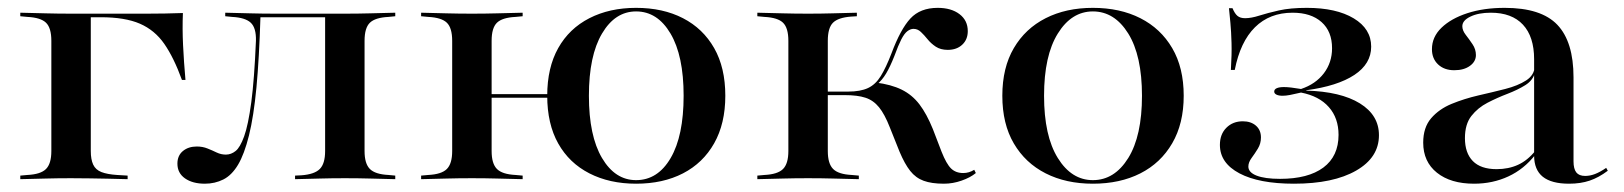

<svg xmlns="http://www.w3.org/2000/svg" viewBox="-20 -447 4051 479"><path d="M108.1 -207.3V-345.2Q108.1 -377.4 94.8 -390.3Q81.5 -403.2 48.4 -404.8L30.6 -406.5V-415.3Q66.1 -414.5 95.2 -413.7Q124.2 -412.9 157.3 -412.9H158.1L206.5 -408.1V-207.3ZM158.1 -404V-412.9H231.5H346.8Q369.4 -412.9 391.5 -413.3Q413.7 -413.7 436.3 -414.5Q434.7 -375.8 436.7 -334.3Q438.7 -292.7 442.7 -247.6H433.9Q413.7 -303.2 389.9 -337.5Q366.1 -371.8 329 -387.9Q291.9 -404 231.5 -404ZM157.3 -2.4Q124.2 -2.4 95.2 -1.6Q66.1 -0.8 30.6 0V-8.9L48.4 -10.5Q81.5 -12.1 94.8 -25.4Q108.1 -38.7 108.1 -70.2V-207.3H206.5V-70.2Q206.5 -49.2 212.5 -36.3Q218.5 -23.4 233.1 -17.7Q247.6 -12.1 271.8 -10.5L298.4 -8.9V0Q272.6 -0.8 249.6 -1.2Q226.6 -1.6 204.4 -2Q182.3 -2.4 157.3 -2.4Z M840.3 -2.4Q807.3 -2.4 779.4 -1.6Q751.6 -0.8 716.1 0V-8.9L732.3 -9.7Q764.5 -12.1 777.8 -25.4Q791.1 -38.7 791.1 -70.2V-207.3H889.5V-70.2Q889.5 -38.7 902.8 -25.4Q916.1 -12.1 949.2 -10.5L966.1 -8.9V0Q931.5 -0.8 902.4 -1.6Q873.4 -2.4 840.3 -2.4ZM491.1 11.3Q460.5 11.3 441.5 -2Q422.6 -15.3 422.6 -38.7Q422.6 -58.9 436.3 -70.2Q450 -81.5 471 -81.5Q485.5 -81.5 497.6 -76.6Q509.7 -71.8 520.6 -66.5Q531.5 -61.3 543.5 -61.3Q556.5 -61.3 567.7 -70.2Q579 -79 589.1 -106.9Q599.2 -134.7 606.9 -191.9Q614.5 -249.2 618.5 -345.2Q619.4 -377.4 605.6 -390.3Q591.9 -403.2 558.9 -404.8L541.9 -406.5V-415.3Q577.4 -414.5 606 -413.7Q634.7 -412.9 667.7 -412.9H671H840.3Q873.4 -412.9 902.4 -413.7Q931.5 -414.5 966.1 -415.3V-406.5L949.2 -404.8Q916.1 -403.2 902.8 -390.3Q889.5 -377.4 889.5 -345.2V-207.3H791.1V-406.5L793.5 -404H626.6L629.8 -405.6Q626.6 -301.6 619.8 -229Q612.9 -156.5 601.2 -109.3Q589.5 -62.1 573.8 -35.9Q558.1 -9.7 537.1 0.8Q516.1 11.3 491.1 11.3Z M1108.1 -207.3V-345.2Q1108.1 -377.4 1094.8 -390.3Q1081.5 -403.2 1048.4 -404.8L1030.6 -406.5V-415.3Q1066.1 -414.5 1095.2 -413.7Q1124.2 -412.9 1157.3 -412.9Q1190.3 -412.9 1219.4 -413.7Q1248.4 -414.5 1283.9 -415.3V-406.5L1266.1 -404.8Q1233.1 -403.2 1219.8 -390.3Q1206.5 -377.4 1206.5 -345.2V-207.3ZM1157.3 -2.4Q1124.2 -2.4 1095.2 -1.6Q1066.1 -0.8 1030.6 0V-8.9L1048.4 -10.5Q1081.5 -12.1 1094.8 -25.4Q1108.1 -38.7 1108.1 -70.2V-207.3H1206.5V-70.2Q1206.5 -38.7 1219.8 -25.4Q1233.1 -12.1 1266.1 -10.5L1283.9 -8.9V0Q1248.4 -0.8 1219.4 -1.6Q1190.3 -2.4 1157.3 -2.4ZM1566.9 11.3Q1500.8 11.3 1450.4 -14.5Q1400 -40.3 1372.6 -89.1Q1345.2 -137.9 1345.2 -208.1Q1345.2 -278.2 1372.6 -327Q1400 -375.8 1450.4 -401.6Q1500.8 -427.4 1566.9 -427.4Q1633.9 -427.4 1683.9 -401.6Q1733.9 -375.8 1761.7 -327Q1789.5 -278.2 1789.5 -208.1Q1789.5 -138.7 1761.7 -89.5Q1733.9 -40.3 1683.9 -14.5Q1633.9 11.3 1566.9 11.3ZM1164.5 -203.2V-212.1H1393.5V-203.2ZM1566.9 2.4Q1621 2.4 1653.2 -52.8Q1685.5 -108.1 1685.5 -208.1Q1685.5 -308.1 1652.8 -363.3Q1620.2 -418.5 1566.9 -418.5Q1514.5 -418.5 1481.9 -363.3Q1449.2 -308.1 1449.2 -208.1Q1449.2 -108.1 1481.9 -52.8Q1514.5 2.4 1566.9 2.4Z M1946.8 -207.3V-345.2Q1946.8 -377.4 1933.5 -390.3Q1920.2 -403.2 1887.1 -404.8L1869.4 -406.5V-415.3Q1904.8 -414.5 1933.9 -413.7Q1962.9 -412.9 1996 -412.9Q2028.2 -412.9 2056 -413.7Q2083.9 -414.5 2117.7 -415.3V-406.5L2103.2 -405.6Q2071 -403.2 2058.1 -390.3Q2045.2 -377.4 2045.2 -345.2V-207.3ZM1996 -2.4Q1962.9 -2.4 1933.9 -1.6Q1904.8 -0.8 1869.4 0V-8.9L1887.1 -10.5Q1920.2 -12.1 1933.5 -25.4Q1946.8 -38.7 1946.8 -70.2V-207.3H2045.2V-70.2Q2045.2 -38.7 2058.5 -25.4Q2071.8 -12.1 2104.8 -10.5L2122.6 -8.9V0Q2087.1 -0.8 2058.1 -1.6Q2029 -2.4 1996 -2.4ZM2334.7 11.3Q2304 11.3 2284.3 4Q2264.5 -3.2 2250.8 -20.6Q2237.1 -37.9 2224.2 -68.5L2200 -129Q2187.1 -162.1 2173 -179.4Q2158.9 -196.8 2139.1 -203.2Q2119.4 -209.7 2087.1 -209.7H2038.7V-218.5H2096Q2126.6 -218.5 2145.6 -227.4Q2164.5 -236.3 2177.4 -257.3Q2190.3 -278.2 2204 -313.7Q2226.6 -374.2 2251.2 -400.8Q2275.8 -427.4 2319.4 -427.4Q2353.2 -427.4 2373.8 -411.7Q2394.4 -396 2394.4 -369.4Q2394.4 -348.4 2380.6 -335.5Q2366.9 -322.6 2344.4 -322.6Q2326.6 -322.6 2314.5 -330.6Q2302.4 -338.7 2294 -349.2Q2285.5 -359.7 2277.4 -367.3Q2269.4 -375 2258.9 -375Q2251.6 -375 2244 -369.4Q2236.3 -363.7 2228.6 -348.8Q2221 -333.9 2211.3 -307.3Q2200.8 -280.6 2190.7 -263.7Q2180.6 -246.8 2167.7 -236.3L2164.5 -241.1Q2203.2 -236.3 2229.4 -223.4Q2255.6 -210.5 2273.8 -186.7Q2291.9 -162.9 2307.3 -125L2329 -68.5Q2341.1 -37.9 2352.8 -26.6Q2364.5 -15.3 2383.1 -15.3Q2397.6 -15.3 2410.5 -23.4L2414.5 -15.3Q2400.8 -4 2379 3.6Q2357.3 11.3 2334.7 11.3Z M2706.5 11.3Q2639.5 11.3 2588.7 -14.5Q2537.9 -40.3 2509.3 -89.1Q2480.6 -137.9 2480.6 -208.1Q2480.6 -278.2 2509.3 -327Q2537.9 -375.8 2588.7 -401.6Q2639.5 -427.4 2706.5 -427.4Q2774.2 -427.4 2825 -401.6Q2875.8 -375.8 2904.4 -327Q2933.1 -278.2 2933.1 -208.1Q2933.1 -138.7 2904.4 -89.5Q2875.8 -40.3 2825 -14.5Q2774.2 11.3 2706.5 11.3ZM2706.5 2.4Q2760.5 2.4 2794.8 -52.8Q2829 -108.1 2829 -208.1Q2829 -308.1 2794.8 -363.3Q2760.5 -418.5 2706.5 -418.5Q2653.2 -418.5 2619 -363.3Q2584.7 -308.1 2584.7 -208.1Q2584.7 -108.1 2619 -52.8Q2653.2 2.4 2706.5 2.4Z M3208.1 11.3Q3121 11.3 3072.2 -14.5Q3023.4 -40.3 3023.4 -85.5Q3023.4 -112.1 3039.5 -128.2Q3055.6 -144.4 3080.6 -144.4Q3100.8 -144.4 3113.3 -133.5Q3125.8 -122.6 3125.8 -104Q3125.8 -88.7 3118.1 -76.2Q3110.5 -63.7 3102.4 -52.8Q3094.4 -41.9 3094.4 -31.5Q3094.4 -16.9 3114.9 -8.9Q3135.5 -0.8 3173.4 -0.8Q3243.5 -0.8 3281.5 -29Q3319.4 -57.3 3319.4 -110.5Q3319.4 -152.4 3295.2 -179.8Q3271 -207.3 3225.8 -216.1Q3208.9 -212.1 3198.4 -210.1Q3187.9 -208.1 3179.8 -208.1Q3170.2 -208.1 3164.5 -210.9Q3158.9 -213.7 3158.9 -218.5Q3158.9 -224.2 3165.3 -227Q3171.8 -229.8 3183.1 -229.8Q3191.1 -229.8 3201.2 -228.6Q3211.3 -227.4 3225.8 -225Q3262.1 -237.1 3282.7 -264.1Q3303.2 -291.1 3303.2 -326.6Q3303.2 -368.5 3277 -391.9Q3250.8 -415.3 3204.8 -415.3Q3147.6 -415.3 3110.9 -379Q3074.2 -342.7 3060.5 -272.6H3050.8Q3053.2 -311.3 3052.4 -339.9Q3051.6 -368.5 3049.6 -389.9Q3047.6 -411.3 3046 -426.6H3054.8Q3060.5 -412.9 3067.3 -407.3Q3074.2 -401.6 3086.3 -401.6Q3101.6 -401.6 3121.8 -408.1Q3141.9 -414.5 3170.6 -421Q3199.2 -427.4 3240.3 -427.4Q3313.7 -427.4 3357.3 -401.2Q3400.8 -375 3400.8 -330.6Q3400.8 -287.9 3358.9 -260.1Q3316.9 -232.3 3238.7 -221.8V-221Q3325 -218.5 3372.6 -189.1Q3420.2 -159.7 3420.2 -109.7Q3420.2 -54 3363.3 -21.4Q3306.5 11.3 3208.1 11.3Z M3807.3 -207.3V-299.2Q3807.3 -355.6 3779.4 -385.5Q3751.6 -415.3 3699.2 -415.3Q3668.5 -415.3 3648.4 -405.6Q3628.2 -396 3628.2 -381.5Q3628.2 -371 3636.7 -360.1Q3645.2 -349.2 3653.6 -336.7Q3662.1 -324.2 3662.1 -309.7Q3662.1 -293.5 3647.2 -282.7Q3632.3 -271.8 3608.1 -271.8Q3583.1 -271.8 3567.7 -286.3Q3552.4 -300.8 3552.4 -324.2Q3552.4 -354.8 3576.2 -377.8Q3600 -400.8 3640.7 -414.1Q3681.5 -427.4 3733.9 -427.4Q3825 -427.4 3865.3 -385.1Q3905.6 -342.7 3905.6 -254V-207.3ZM3657.3 11.3Q3599.2 11.3 3564.9 -16.1Q3530.6 -43.5 3530.6 -91.1Q3530.6 -129 3550.4 -152Q3570.2 -175 3601.6 -187.9Q3633.1 -200.8 3668.1 -208.9Q3703.2 -216.9 3735.1 -225Q3766.9 -233.1 3787.5 -246.4Q3808.1 -259.7 3808.9 -282.3L3809.7 -266.9Q3804.8 -246.8 3785.5 -234.7Q3766.1 -222.6 3740.7 -212.9Q3715.3 -203.2 3691.1 -190.7Q3666.9 -178.2 3650.8 -157.7Q3634.7 -137.1 3634.7 -102.4Q3634.7 -65.3 3654.4 -45.2Q3674.2 -25 3713.7 -25Q3743.5 -25 3767.3 -35.9Q3791.1 -46.8 3810.5 -71V-61.3Q3782.3 -25 3743.1 -6.9Q3704 11.3 3657.3 11.3ZM3905.6 -44.4Q3905.6 -25.8 3912.5 -16.9Q3919.4 -8.1 3934.7 -8.1Q3946.8 -8.1 3959.3 -12.9Q3971.8 -17.7 3987.1 -28.2L3991.1 -21Q3968.5 -4 3946 3.6Q3923.4 11.3 3894.4 11.3Q3850.8 11.3 3829 -6Q3807.3 -23.4 3807.3 -58.9V-207.3H3905.6Z"/></svg>

Font: Playfair 144pt SemiExpanded SemiBold
Style: Regular
Weight: 600
Width: 6
Designer: Claus Eggers Sørensen
Foundry: Claus Eggers Sørensen
Version: Version 2.203